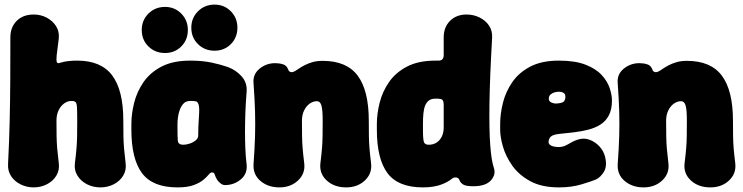

<svg xmlns="http://www.w3.org/2000/svg" viewBox="-20 -788 3225 833"><path d="M126 25Q96 25 69.5 12Q43 -1 28 -24Q13 -47 15 -77Q20 -177 22 -264Q24 -351 24.5 -438.5Q25 -526 25 -626Q25 -670 52.5 -697.5Q80 -725 126 -725Q157 -725 182.5 -711.5Q208 -698 223 -675Q238 -652 235 -621Q231 -584 228 -565Q225 -546 225 -529Q225 -520 227.5 -516.5Q230 -513 235 -514Q244 -517 255.5 -519.5Q267 -522 282 -523.5Q297 -525 315 -525Q419 -525 467 -460.5Q515 -396 515 -265Q515 -223 515.5 -197Q516 -171 518 -146Q520 -121 525 -80Q529 -50 514.5 -26Q500 -2 473.5 11.5Q447 25 416 25Q384 25 357.5 11.5Q331 -2 316 -26Q301 -50 305 -80Q310 -121 312 -146Q314 -171 314.5 -197Q315 -223 315 -265Q315 -304 314 -322Q313 -340 308 -345Q303 -350 290 -350Q273 -350 258 -339Q243 -328 234 -309Q225 -290 225 -265Q225 -223 225.5 -197Q226 -171 228 -146Q230 -121 235 -80Q239 -50 224.5 -26Q210 -2 183.5 11.5Q157 25 126 25Z M750 25Q642 25 596 -37Q550 -99 550 -225V-250Q550 -294 562 -342Q574 -390 602.5 -431.5Q631 -473 680.5 -499Q730 -525 805 -525Q858 -525 898 -516.5Q938 -508 969 -497Q1004 -484 1028.5 -456.5Q1053 -429 1050 -390Q1046 -341 1044.5 -298Q1043 -255 1043 -216.5Q1043 -178 1044.5 -142.5Q1046 -107 1050 -74Q1054 -34 1024.5 -9.5Q995 15 956 15Q947 15 938 8.5Q929 2 922 -8Q914 -22 911.5 -31Q909 -40 900 -40Q893 -40 885 -30Q877 -20 862 -7.5Q847 5 820.5 15Q794 25 750 25ZM775 -160Q788 -160 803 -165Q818 -170 829 -179Q840 -188 840 -200Q840 -222 840.5 -235.5Q841 -249 842 -262.5Q843 -276 844 -298Q847 -349 826 -349Q821 -350 815.5 -350Q810 -350 805 -350Q787 -350 776.5 -339Q766 -328 760 -311.5Q754 -295 752 -278.5Q750 -262 750 -250V-225Q750 -196 751.5 -178Q753 -160 775 -160ZM696 -558Q653 -558 624 -586.5Q595 -615 595 -658Q595 -700 624 -729Q653 -758 696 -758Q738 -758 766.5 -729Q795 -700 795 -658Q795 -615 766.5 -586.5Q738 -558 696 -558ZM911 -568Q868 -568 839 -596.5Q810 -625 810 -668Q810 -710 839 -739Q868 -768 911 -768Q953 -768 981.5 -739Q1010 -710 1010 -668Q1010 -625 981.5 -596.5Q953 -568 911 -568Z M1080 -426Q1076 -465 1105.5 -489.5Q1135 -514 1174 -514Q1192 -514 1208 -509Q1224 -504 1230 -487Q1233 -478 1240.5 -475.5Q1248 -473 1261 -480Q1267 -484 1277.5 -491Q1288 -498 1302.5 -505.5Q1317 -513 1336 -518.5Q1355 -524 1380 -524Q1484 -524 1532 -459.5Q1580 -395 1580 -264Q1580 -222 1580.5 -196Q1581 -170 1583 -145Q1585 -120 1590 -79Q1595 -35 1563 -5Q1531 25 1482 25Q1430 25 1397.5 -5Q1365 -35 1370 -79Q1375 -120 1377 -145Q1379 -170 1379.5 -196Q1380 -222 1380 -264Q1380 -312 1374.5 -330.5Q1369 -349 1355 -349Q1338 -349 1323 -338Q1308 -327 1299 -308Q1290 -289 1290 -264Q1290 -222 1290.5 -196Q1291 -170 1293 -145Q1295 -120 1300 -79Q1305 -35 1273 -5Q1241 25 1192 25Q1143 25 1110 -3Q1077 -31 1080 -76Q1085 -145 1086.5 -198Q1088 -251 1086.5 -304.5Q1085 -358 1080 -426Z M1815 25Q1707 25 1661 -37Q1615 -99 1615 -225V-250Q1615 -294 1627 -342Q1639 -390 1667.5 -431.5Q1696 -473 1745.5 -499Q1795 -525 1870 -525Q1872 -525 1874.5 -525Q1877 -525 1879 -525Q1905 -523 1905 -549V-626Q1905 -670 1932.5 -697.5Q1960 -725 2004 -725Q2035 -725 2061 -712Q2087 -699 2102 -676.5Q2117 -654 2115 -623Q2105 -449 2103.5 -335.5Q2102 -222 2107 -157Q2112 -92 2122 -62Q2133 -31 2110 -5.5Q2087 20 2034 20Q2001 20 1989.5 12.5Q1978 5 1974 -5Q1970 -17 1959 -18Q1948 -19 1940 -12Q1934 -7 1923 -0.5Q1912 6 1896.5 12Q1881 18 1860.5 21.5Q1840 25 1815 25ZM1840 -160Q1859 -160 1873.5 -169Q1888 -178 1896.5 -195Q1905 -212 1905 -235V-334Q1905 -359 1888 -359Q1884 -360 1879.5 -360Q1875 -360 1870 -360Q1852 -360 1841.5 -352.5Q1831 -345 1825 -331Q1819 -317 1817 -296.5Q1815 -276 1815 -250V-225Q1815 -182 1819.5 -171Q1824 -160 1840 -160Z M2405 25Q2330 25 2280.5 -2Q2231 -29 2202.5 -69.5Q2174 -110 2162 -152Q2150 -194 2150 -225V-250Q2150 -294 2162 -342Q2174 -390 2202.5 -431.5Q2231 -473 2280.5 -499Q2330 -525 2405 -525Q2475 -525 2520 -507.5Q2565 -490 2590 -463Q2615 -436 2625 -406Q2635 -376 2635 -352Q2635 -313 2621.5 -287.5Q2608 -262 2585 -247.5Q2562 -233 2532.5 -225.5Q2503 -218 2470.5 -214Q2438 -210 2406 -207Q2378 -204 2369 -194.5Q2360 -185 2360 -171Q2360 -165 2365.5 -160Q2371 -155 2381.5 -152.5Q2392 -150 2405 -150Q2425 -150 2446 -163Q2467 -176 2486 -182Q2512 -191 2537 -182Q2562 -173 2580.5 -153Q2599 -133 2605 -108Q2615 -68 2600.5 -43.5Q2586 -19 2565 -9Q2546 -1 2502.5 12Q2459 25 2405 25ZM2396 -339Q2422 -341 2427.5 -349Q2433 -357 2433 -368Q2433 -377 2429 -381.5Q2425 -386 2418.5 -388Q2412 -390 2405 -390Q2395 -390 2385 -387Q2375 -384 2368 -377.5Q2361 -371 2361 -359Q2361 -348 2373 -343Q2385 -338 2396 -339Z M2660 -426Q2656 -465 2685.5 -489.5Q2715 -514 2754 -514Q2772 -514 2788 -509Q2804 -504 2810 -487Q2813 -478 2820.5 -475.5Q2828 -473 2841 -480Q2847 -484 2857.5 -491Q2868 -498 2882.5 -505.5Q2897 -513 2916 -518.5Q2935 -524 2960 -524Q3064 -524 3112 -459.5Q3160 -395 3160 -264Q3160 -222 3160.5 -196Q3161 -170 3163 -145Q3165 -120 3170 -79Q3175 -35 3143 -5Q3111 25 3062 25Q3010 25 2977.5 -5Q2945 -35 2950 -79Q2955 -120 2957 -145Q2959 -170 2959.5 -196Q2960 -222 2960 -264Q2960 -312 2954.5 -330.5Q2949 -349 2935 -349Q2918 -349 2903 -338Q2888 -327 2879 -308Q2870 -289 2870 -264Q2870 -222 2870.5 -196Q2871 -170 2873 -145Q2875 -120 2880 -79Q2885 -35 2853 -5Q2821 25 2772 25Q2723 25 2690 -3Q2657 -31 2660 -76Q2665 -145 2666.5 -198Q2668 -251 2666.5 -304.5Q2665 -358 2660 -426Z"/></svg>

Font: Winky Sans Black
Style: Regular
Weight: 900
Designer: Simon Atzbach
Foundry: typofactur
Version: Version 1.205